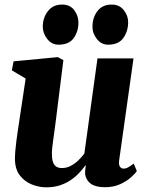

<svg xmlns="http://www.w3.org/2000/svg" viewBox="-20 -811 647 842"><path d="M182.5 10.5Q151.5 10.5 120.2 -1.8Q89 -14 67.8 -40.8Q46.5 -67.5 45.5 -112Q45.5 -129 47.2 -150Q49 -171 52 -194Q55 -217 58.5 -240.8Q62 -264.5 65.5 -287L92.5 -466.5L32 -502.5L39.5 -542L233.5 -560.5L258 -547.5L225.5 -287.5Q223 -266 219.8 -243.8Q216.5 -221.5 213.8 -201Q211 -180.5 209.2 -164Q207.5 -147.5 207.5 -137Q207.5 -114.5 212.2 -100.8Q217 -87 226.5 -80.5Q236 -74 252 -74Q271.5 -74 289.5 -83.2Q307.5 -92.5 323 -107.2Q338.5 -122 350 -138L407.5 -555H565.5L502.5 -107.5Q500 -88.5 506 -80Q512 -71.5 522.5 -71.5Q531 -71.5 540 -76Q549 -80.5 566.5 -93.5L580 -61Q573.5 -50.5 555 -33.8Q536.5 -17 507.5 -3.5Q478.5 10 441 10Q400.5 10 379.8 -4.2Q359 -18.5 354 -43.5Q353.5 -47 353.2 -51.8Q353 -56.5 353.5 -62Q354 -67.5 354.8 -73.5Q355.5 -79.5 356.5 -85L354.5 -85.5Q342 -68.5 326 -51.5Q310 -34.5 289 -20.5Q268 -6.5 241.8 2Q215.5 10.5 182.5 10.5ZM236.5 -615Q207 -615 187.2 -640Q167.5 -665 167.5 -695.5Q168.5 -735 190.8 -763Q213 -791 252 -791Q287.5 -791 305.8 -766.2Q324 -741.5 324 -712.5Q324 -673 303.2 -644Q282.5 -615 236.5 -615ZM454 -615Q424.5 -615 404.8 -640Q385 -665 385.5 -695.5Q386 -735 407.8 -763Q429.5 -791 469.5 -791Q504 -791 523.2 -766.2Q542.5 -741.5 542 -712.5Q541.5 -673 520.5 -644Q499.5 -615 454 -615Z"/></svg>

Font: Merriweather 36pt Black
Style: Italic
Weight: 900
Italic angle: -7.8°
Version: Version 2.101